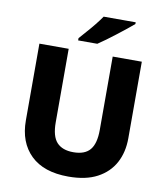

<svg xmlns="http://www.w3.org/2000/svg" viewBox="-99 -1013 954 1104"><g transform="rotate(10 378.0 -460.5)"><path d="M677 -267Q677 -185 643.5 -123Q610 -61 543.5 -25.5Q477 10 375 10Q231 10 155 -64Q79 -138 79 -266V-714H250V-285Q250 -203 282.5 -168Q315 -133 379 -133Q446 -133 476.5 -169.5Q507 -206 507 -286V-714H677ZM603 -921Q587 -907 562 -887Q537 -867 508.5 -845Q480 -823 453.5 -803.5Q427 -784 407 -771H295V-784Q311 -803 334 -828.5Q357 -854 379 -881.5Q401 -909 416 -931H603Z"/></g></svg>

Font: Noto Sans Gujarati ExtraBold
Style: Regular
Weight: 800
Designer: Jelle Bosma - Monotype Design Team, Universal Thirst
Foundry: Monotype Imaging Inc.
Version: Version 2.106; ttfautohint (v1.8.4.7-5d5b)